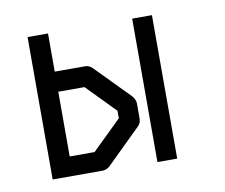

<svg xmlns="http://www.w3.org/2000/svg" viewBox="-56 -537 651 555"><g transform="rotate(-10 270.0 -259.5)"><path d="M57 -52V-470H117V-358H206Q218 -358 227 -349L326 -248Q335 -236 335 -227V-181Q335 -169 326 -160L223 -59Q213.5 -52 202 -52ZM117 -109H190L276 -193V-215L194 -299H117ZM364 -470H422V-49H364Z"/></g></svg>

Font: ibm3270
Style: Regular
Weight: 400
Monospace: yes
Version: Version 2.0.3